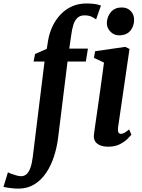

<svg xmlns="http://www.w3.org/2000/svg" viewBox="-144 -835 820 1106"><path d="M133 -601.5Q140.5 -646 159 -684.5Q177.5 -723 205.8 -752.5Q234 -782 271.2 -798.5Q308.5 -815 353.5 -815Q374 -815 396 -812.8Q418 -810.5 437.5 -803L409.5 -723Q400.5 -730.5 384.2 -738.5Q368 -746.5 343 -746.5Q317 -746.5 301.8 -732Q286.5 -717.5 278.5 -691.8Q270.5 -666 266 -631L255 -555H362.5L350.5 -480.5H245L191 -43.5Q184 13.5 166.8 66.8Q149.5 120 121.5 161.2Q93.5 202.5 54.2 226.8Q15 251 -36 251.5Q-61.5 251.5 -86.8 248Q-112 244.5 -124 241.5L-98.5 158Q-95 160 -81.2 165.2Q-67.5 170.5 -51 175.2Q-34.5 180 -22.5 180Q-4 180 9.2 168Q22.5 156 31.2 131.5Q40 107 44.5 71L112.5 -480.5H49.5L58 -524L125.5 -553.5ZM480 10Q451.5 10 432 1.8Q412.5 -6.5 403.5 -21.8Q394.5 -37 397 -58.5Q399.5 -80 404.2 -112Q409 -144 414.8 -184.8Q420.5 -225.5 427.2 -272.5Q434 -319.5 441 -370.8Q448 -422 455 -474.5L397 -501.5L404 -540L577.5 -565L602 -553L536 -100.5Q533.5 -82 538 -73Q542.5 -64 552.5 -64Q562 -64 572.5 -69.8Q583 -75.5 600 -89.5L613 -59Q607 -51.5 590.2 -34.8Q573.5 -18 545.8 -4Q518 10 480 10ZM541.5 -631.5Q512 -631.5 491.2 -653.5Q470.5 -675.5 471.5 -705Q473.5 -741.5 496 -766.8Q518.5 -792 557 -792Q590.5 -792 609.8 -770.8Q629 -749.5 628.5 -721.5Q628.5 -683.5 606.5 -657.5Q584.5 -631.5 541.5 -631.5Z"/></svg>

Font: Merriweather 24pt
Style: Bold Italic
Weight: 700
Italic angle: -7.8°
Designer: Eben Sorkin
Foundry: Eben Sorkin
Version: Version 2.101